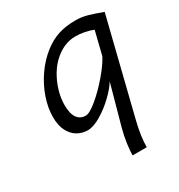

<svg xmlns="http://www.w3.org/2000/svg" viewBox="-173 -614 899 963"><g transform="rotate(-30 276.5 -132.0)"><path d="M336.4 86.9 400.9 -146.5Q384.8 -117.7 345.7 -79.6Q306.6 -41.5 261.7 -14.6Q216.8 12.2 183.6 12.2Q152.8 12.2 125.5 -3.2Q98.1 -18.6 81.3 -51Q64.5 -83.5 64.5 -131.8Q64.5 -186 84.5 -243.4Q104.5 -300.8 139.9 -351.3Q175.3 -401.9 220.7 -437Q260.7 -468.3 304.2 -482.4Q347.7 -496.6 403.8 -496.6Q439.5 -496.6 472.9 -487.1Q506.3 -477.5 553.2 -460L417 89.4Q396.5 172.4 396.5 233.4H314.5Q314.5 206.5 320.1 166.3Q325.7 126 336.4 86.9ZM363.8 -427.2Q301.3 -427.2 245.6 -380.4Q215.3 -355 192.6 -317.4Q169.9 -279.8 157.5 -237.5Q145 -195.3 145 -155.8Q145 -105.5 162.4 -81.1Q179.7 -56.6 211.4 -56.6Q233.4 -56.6 278.1 -93.5Q322.8 -130.4 366.9 -181.9Q411.1 -233.4 431.6 -272.9L464.8 -407.7Q442.9 -417 415.8 -422.1Q388.7 -427.2 363.8 -427.2Z"/></g></svg>

Font: Lesson One Light
Style: Italic
Weight: 300
Italic angle: -14°
Designer: But Ko, Victor Gaultney, Annie Olsen, Julie Remington, Don Collingsworth, Eric Hays, Becca Hirsbrunner
Version: Version 1.100